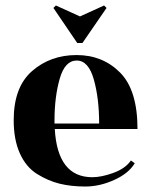

<svg xmlns="http://www.w3.org/2000/svg" viewBox="-20 -671 555 701"><path d="M482 -200H180Q190 -24 317 -24Q351 -24 394.5 -40Q438 -56 458 -85L472 -75Q450 -38 397 -14Q344 10 291.5 10Q239 10 197 -0.5Q155 -11 115 -36Q75 -61 52.5 -111Q30 -161 30 -232Q30 -353 97 -411.5Q164 -470 259.5 -470Q355 -470 418.5 -406Q482 -342 482 -200ZM179 -220H342Q342 -312 322.5 -381Q303 -450 260 -450Q217 -450 198 -383.5Q179 -317 179 -231ZM281 -514H262L175 -642L184 -651L272 -611L360 -651L369 -642Z"/></svg>

Font: Rozha One
Style: Regular
Weight: 400
Designer: Tim Donaldson, Indian Type Foundry
Foundry: Indian Type Foundry
Version: Version 1.301;PS 1.0;hotconv 1.0.78;makeotf.lib2.5.61930; tt